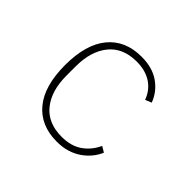

<svg xmlns="http://www.w3.org/2000/svg" viewBox="-131 -689 863 863"><g transform="rotate(45 300.0 -258.0)"><path d="M321 12Q218 12 161 -57Q104 -126 104 -258Q104 -390 161 -459Q218 -528 321 -528Q390 -528 435 -496.5Q480 -465 499 -414L469 -402Q452 -448 414 -472.5Q376 -497 321 -497Q234 -497 188 -440.5Q142 -384 142 -287V-229Q142 -132 188 -75.5Q234 -19 321 -19Q380 -19 419 -46Q458 -73 479 -119L506 -103Q496 -79 479 -58.5Q462 -38 439 -22Q416 -6 386.5 3Q357 12 321 12Z"/></g></svg>

Font: IBM Plex Mono ExtLt
Style: Regular
Weight: 200
Monospace: yes
Designer: Mike Abbink, Paul van der Laan, Pieter van Rosmalen
Foundry: Bold Monday
Version: Version 2.3